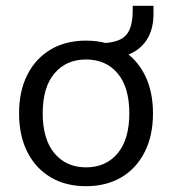

<svg xmlns="http://www.w3.org/2000/svg" viewBox="-20 -636 596 665"><path d="M277.9 8.9Q207.2 8.9 155.2 -22.1Q103.2 -53.1 74.6 -109.8Q46 -166.5 46 -243.4Q46 -320.3 74.6 -376.8Q103.2 -433.3 155.2 -464.3Q207.2 -495.3 277.9 -495.3Q348.7 -495.3 400.7 -464.3Q452.7 -433.3 481.3 -376.7Q509.9 -320.2 509.9 -243.4Q509.9 -166.5 481.3 -109.8Q452.7 -53.1 400.7 -22.1Q348.7 8.9 277.9 8.9ZM277.8 -56.4Q346.7 -56.4 387.3 -104.8Q427.9 -153.3 427.9 -243.6Q427.9 -334 387.3 -382Q346.7 -430 277.8 -430Q209.7 -430 168.8 -382Q127.9 -334 127.9 -243.6Q127.9 -153.3 168.8 -104.8Q209.7 -56.4 277.8 -56.4ZM371.3 -436.1 330 -464.2V-486.3Q371.9 -487.3 395.8 -499Q419.7 -510.6 429.7 -535.7Q439.7 -560.8 439.7 -599.8V-616H511.6V-588Q511.6 -542.9 495.1 -510.2Q478.6 -477.4 447.3 -458.2Q416 -439.1 371.3 -436.1Z"/></svg>

Font: Nunito Sans 12pt ExtraLight
Style: Regular
Weight: 200
Designer: Vernon Adams
Foundry: Vernon Adams
Version: Version 3.101;gftools[0.9.27]